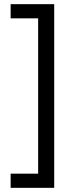

<svg xmlns="http://www.w3.org/2000/svg" viewBox="-20 -740 352 921"><path d="M31 93H163V-652H31V-720H240V161H31Z"/></svg>

Font: Noto Sans Lao UI ExtCond
Style: Regular
Weight: 400
Width: 2
Designer: Monotype Design Team
Foundry: Monotype Imaging Inc.
Version: Version 2.000; ttfautohint (v1.8.4.7-5d5b)